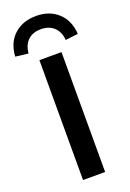

<svg xmlns="http://www.w3.org/2000/svg" viewBox="-213 -1001 719 1061"><g transform="rotate(-20 146.0 -470.5)"><path d="M81 0V-705H211V0ZM37 -760 -38 -769Q-33 -850 17.5 -895.5Q68 -941 146 -941Q225 -941 275 -895Q325 -849 330 -769L256 -760Q252 -809 223 -836Q194 -863 146 -863Q98 -863 70 -836Q42 -809 37 -760Z"/></g></svg>

Font: Nunito Sans 11pt
Style: Bold
Weight: 700
Version: Version 3.101;gftools[0.9.27]